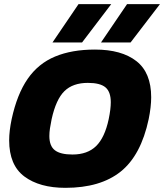

<svg xmlns="http://www.w3.org/2000/svg" viewBox="-20 -892 788 922"><path d="M232 -688 357 -872H514L374 -688ZM465 -688 590 -872H748L607 -688ZM294 10Q170 10 97 -44.5Q24 -99 24 -218Q24 -263 36 -320Q62 -440 113 -513.5Q164 -587 244.5 -620.5Q325 -654 436 -654Q564 -654 635 -598.5Q706 -543 706 -425Q706 -379 694 -320Q657 -146 559.5 -68Q462 10 294 10ZM328 -150Q400 -150 441.5 -190.5Q483 -231 502 -320Q507 -344 509.5 -364.5Q512 -385 512 -401Q512 -451 486.5 -472.5Q461 -494 402 -494Q330 -494 289.5 -454.5Q249 -415 228 -320Q223 -296 220 -276Q217 -256 217 -239Q217 -191 243.5 -170.5Q270 -150 328 -150Z"/></svg>

Font: Kanit
Style: Bold Italic
Weight: 700
Italic angle: -12°
Designer: Katatrad Team
Foundry: CadsonDemak
Version: Version 2.000; ttfautohint (v1.8.3)